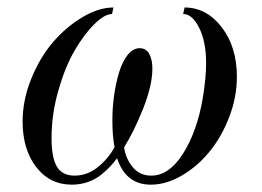

<svg xmlns="http://www.w3.org/2000/svg" viewBox="-20 -486 708 518"><path d="M295.9 -59.1Q286.1 -46.4 277.3 -36.9Q268.6 -27.3 252.9 -14.6Q237.3 -2 217 5.1Q196.8 12.2 173.8 12.2Q114.3 12.2 77.6 -35.4Q41 -83 41 -158.2Q41 -216.3 64.5 -273.9Q87.9 -331.5 123.5 -372.8Q159.2 -414.1 202.9 -439.9Q246.6 -465.8 286.1 -465.8L282.2 -448.2Q262.2 -448.2 234.4 -420.7Q206.5 -393.1 180.9 -348.9Q155.3 -304.7 137.2 -241Q119.1 -177.2 119.1 -113.8Q119.1 -60.5 133.5 -36.4Q147.9 -12.2 181.2 -12.2Q215.3 -12.2 243.4 -34.7Q271.5 -57.1 289.1 -88.9Q283.2 -117.7 283.2 -162.1Q283.2 -195.3 287.8 -228.5Q292.5 -261.7 301.3 -290.8Q310.1 -319.8 324.5 -337.9Q338.9 -356 356.9 -356Q373.5 -356 382.3 -341.1Q391.1 -326.2 391.1 -300.8Q391.1 -255.9 366.2 -193.1Q341.3 -130.4 314.9 -88.9Q318.4 -59.6 337.4 -35.9Q356.4 -12.2 388.2 -12.2Q436.5 -12.2 474.1 -72Q511.7 -131.8 526.9 -220.2Q536.1 -275.9 536.1 -315.9Q536.1 -372.6 517.6 -410.4Q499 -448.2 474.1 -448.2L478 -465.8Q537.1 -465.8 578.1 -412.6Q619.1 -359.4 619.1 -278.8Q619.1 -224.1 598.4 -170.2Q577.6 -116.2 544.9 -76.4Q512.2 -36.6 470.2 -12.2Q428.2 12.2 387.2 12.2Q319.3 12.2 295.9 -59.1Z"/></svg>

Font: Flanker Steampunk
Style: Italic
Weight: 400
Italic angle: -12°
Designer: Alexey Kryukov, Leonardo Di Lena
Foundry: Alexey Kryukov, Leonardo Di Lena
Version: 1.210